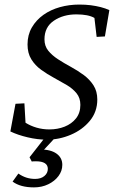

<svg xmlns="http://www.w3.org/2000/svg" viewBox="-20 -603 500 841"><path d="M185.5 8.8Q144.5 8.8 101.1 -1.5Q57.6 -11.7 25.4 -27.3L47.9 -148.4L86.9 -150.4L91.8 -65.4Q113.3 -51.8 140.1 -43.9Q167 -36.1 196.3 -36.1Q232.4 -36.1 263.2 -48.3Q293.9 -60.5 313 -84.5Q332 -108.4 332 -143.6Q332 -173.8 315.4 -194.3Q298.8 -214.8 272.5 -230.5Q246.1 -246.1 216.3 -262.2Q186.5 -278.3 160.2 -297.4Q133.8 -316.4 117.2 -343.3Q100.6 -370.1 100.6 -408.2Q100.6 -450.2 119.6 -482.9Q138.7 -515.6 170.4 -538.1Q202.1 -560.5 242.7 -571.8Q283.2 -583 327.1 -583Q354.5 -583 377.4 -580.1Q400.4 -577.1 421.4 -571.8Q442.4 -566.4 459 -558.6L439.5 -443.4L403.3 -441.4L393.6 -524.4Q367.2 -540 314.5 -540Q256.8 -540 215.8 -512.2Q174.8 -484.4 174.8 -430.7Q174.8 -401.4 191.4 -380.9Q208 -360.4 234.4 -343.3Q260.7 -326.2 290.5 -310.1Q320.3 -293.9 346.7 -274.4Q373 -254.9 389.6 -229Q406.2 -203.1 406.2 -167Q406.2 -113.3 373.5 -73.7Q340.8 -34.2 290 -12.7Q239.3 8.8 185.5 8.8ZM128.9 217.8Q69.3 217.8 35.2 192.4L60.5 157.2Q77.1 168.9 95.2 174.8Q113.3 180.7 133.8 180.7Q159.2 180.7 174.3 168Q189.5 155.3 189.5 136.7Q189.5 120.1 176.3 111.8Q163.1 103.5 137.7 103.5Q124 103.5 119.1 104.5L109.4 85.9L186.5 -12.7H233.4L145.5 82L157.2 51.8Q202.1 51.8 227.5 69.8Q252.9 87.9 252.9 119.1Q252.9 145.5 236.3 168Q219.7 190.4 191.4 204.1Q163.1 217.8 128.9 217.8Z"/></svg>

Font: Crimson Pro Light
Style: Italic
Weight: 300
Italic angle: -12°
Designer: Jacques Le Bailly
Foundry: Baron von Fonthausen
Version: Version 1.003